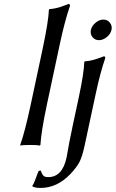

<svg xmlns="http://www.w3.org/2000/svg" viewBox="-20 -718 573 951"><path d="M438 -534.4Q425.8 -549.8 430.2 -569.8Q434.6 -589.8 453.4 -605.5Q472.2 -621.1 492.2 -621.1Q512.2 -621.1 524.4 -605.5Q536.6 -589.8 532.2 -569.8Q527.8 -549.8 509 -534.4Q490.2 -519 470.2 -519Q450.2 -519 438 -534.4ZM309.6 63Q310.5 59.1 313.5 41.3Q316.4 23.4 323.2 -12.5Q330.1 -48.3 340.3 -96.2L370.1 -234.9Q396 -356.9 397.5 -411.1L399.9 -414.1Q411.6 -415 422.1 -416.7Q432.6 -418.5 443.4 -421.6Q454.1 -424.8 460.2 -426.8Q466.3 -428.7 478.5 -433.1L494.1 -439Q502.9 -439 501 -429.2Q476.6 -358.9 453.6 -251L399.4 2Q387.7 56.2 374.3 83Q360.8 109.9 328.6 144Q262.7 212.9 180.7 212.9Q152.3 212.9 140.6 205.1L140.1 202.1Q147.9 191.9 157.7 164.3Q167.5 136.7 171.9 127.9L182.1 127Q185.5 136.7 187 140.1Q188.5 143.6 192.6 149.4Q196.8 155.3 203.1 157.2Q209.5 159.2 219.2 159.2Q288.6 159.2 309.6 63ZM132.3 -200.2 192.4 -481.9Q220.2 -613.8 222.2 -669.9L225.1 -672.9Q239.7 -673.8 254.4 -677Q269 -680.2 276.1 -682.4Q283.2 -684.6 299.8 -690.9Q316.4 -697.3 319.3 -698.2Q328.1 -698.2 326.2 -688Q299.3 -608.4 276.4 -500L212.4 -200.2Q184.1 -66.9 180.2 0L177.2 2.9Q164.1 0 129.9 0Q114.3 0 102.1 0.7Q89.8 1.5 85 2L80.6 2.9L80.1 0Q102.5 -61.5 132.3 -200.2Z"/></svg>

Font: Linux Biolinum G
Style: Italic
Weight: 400
Italic angle: -12°
Designer: Philipp H. Poll
Foundry: Philipp H. Poll
Version: Version 0.5.1